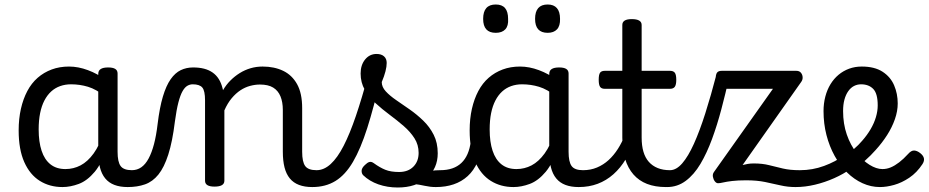

<svg xmlns="http://www.w3.org/2000/svg" viewBox="-20 -815 4130 854"><path d="M258 17Q201 17 157 -10.5Q113 -38 88 -94Q63 -150 63 -235Q63 -287 73 -331Q83 -375 101.5 -410Q120 -445 147.5 -469Q175 -493 210 -506Q245 -519 287 -519Q328 -519 371 -503Q414 -487 448 -461V-386Q408 -418 371.5 -429Q335 -440 296 -440Q270 -440 247.5 -432Q225 -424 207.5 -408Q190 -392 177.5 -368Q165 -344 158.5 -312Q152 -280 152 -239Q152 -184 165 -144.5Q178 -105 204.5 -84Q231 -63 271 -63Q307 -63 338.5 -79.5Q370 -96 396.5 -132.5Q423 -169 442 -229L458 -168Q435 -91 401.5 -51Q368 -11 330.5 3Q293 17 258 17ZM548 17Q514 17 489 7.5Q464 -2 448 -21.5Q432 -41 424.5 -70.5Q417 -100 417 -140V-486Q417 -501 428 -508Q439 -515 461 -515Q482 -515 492.5 -508.5Q503 -502 503 -488V-140Q503 -95 516.5 -76.5Q530 -58 567 -58Q576 -58 580.5 -46.5Q585 -35 583.5 -20.5Q582 -6 573.5 5.5Q565 17 548 17Z M548 17Q539 17 535 5.5Q531 -6 533 -20.5Q535 -35 543 -46.5Q551 -58 566 -58Q590 -58 608.5 -71Q627 -84 641 -110Q655 -136 665 -174Q675 -212 681 -263Q690 -337 704.5 -385.5Q719 -434 739 -462.5Q759 -491 784 -503Q809 -515 839 -515Q848 -515 852.5 -503.5Q857 -492 856.5 -477.5Q856 -463 851 -451.5Q846 -440 837 -440Q825 -440 813.5 -433.5Q802 -427 792 -409.5Q782 -392 773.5 -359.5Q765 -327 758 -275Q747 -185 728.5 -127.5Q710 -70 684.5 -38.5Q659 -7 625 5Q591 17 548 17Z M1369 17Q1335 17 1310 7.5Q1285 -2 1269 -21.5Q1253 -41 1245.5 -70.5Q1238 -100 1238 -140V-326Q1238 -361 1227.5 -386.5Q1217 -412 1195 -425.5Q1173 -439 1136 -439Q1115 -439 1092.5 -433Q1070 -427 1049.5 -413.5Q1029 -400 1010.5 -378Q992 -356 978 -324V-11Q978 2 967 8.5Q956 15 934 15Q913 15 902.5 8.5Q892 2 892 -11V-369Q892 -411 880 -425.5Q868 -440 837 -440Q822 -440 815 -451.5Q808 -463 808 -477.5Q808 -492 816 -503.5Q824 -515 839 -515Q866 -515 887.5 -509.5Q909 -504 925.5 -492.5Q942 -481 953 -463.5Q964 -446 970 -422L972 -414Q986 -438 1005 -457Q1024 -476 1046.5 -490Q1069 -504 1094.5 -511.5Q1120 -519 1148 -519Q1200 -519 1239.5 -500Q1279 -481 1301.5 -440.5Q1324 -400 1324 -334V-140Q1324 -95 1337.5 -76.5Q1351 -58 1388 -58Q1402 -58 1409 -46.5Q1416 -35 1414.5 -20.5Q1413 -6 1402 5.5Q1391 17 1369 17Z M1369 17Q1350 17 1343.5 5.5Q1337 -6 1341 -20.5Q1345 -35 1357 -46.5Q1369 -58 1388 -58Q1421 -58 1451 -85.5Q1481 -113 1508.5 -166.5Q1536 -220 1563 -299.5Q1590 -379 1618 -483Q1623 -498 1637.5 -499.5Q1652 -501 1664.5 -493Q1677 -485 1673 -469Q1643 -338 1613.5 -245.5Q1584 -153 1550 -95Q1516 -37 1472 -10Q1428 17 1369 17Z M1918 17Q1894 17 1869.5 11.5Q1845 6 1821.5 3.5Q1798 1 1773 12L1794 -16Q1829 -34 1853.5 -43Q1878 -52 1897.5 -55Q1917 -58 1937 -58Q1946 -58 1948 -46.5Q1950 -35 1946 -20.5Q1942 -6 1934.5 5.5Q1927 17 1918 17ZM1749 19Q1703 19 1663 5Q1623 -9 1595 -36Q1588 -44 1588.5 -56Q1589 -68 1603 -81Q1614 -92 1623 -94.5Q1632 -97 1643 -89Q1669 -70 1693.5 -60Q1718 -50 1755 -50Q1795 -50 1818.5 -73.5Q1842 -97 1842 -135Q1842 -171 1823.5 -200Q1805 -229 1775.5 -254.5Q1746 -280 1713 -304.5Q1680 -329 1650.5 -356Q1621 -383 1602.5 -415.5Q1584 -448 1584 -488Q1584 -526 1604 -550.5Q1624 -575 1655 -575Q1676 -575 1688 -564.5Q1700 -554 1700 -535Q1700 -519 1694.5 -497.5Q1689 -476 1678 -450Q1678 -428 1696 -408.5Q1714 -389 1742.5 -369.5Q1771 -350 1802.5 -328Q1834 -306 1862.5 -278.5Q1891 -251 1909 -215.5Q1927 -180 1927 -133Q1927 -66 1878.5 -23.5Q1830 19 1749 19Z M1919 17Q1905 17 1898.5 5.5Q1892 -6 1893.5 -20.5Q1895 -35 1906 -46.5Q1917 -58 1938 -58Q1968 -58 1991.5 -66Q2015 -74 2032 -90Q2049 -106 2059.5 -130Q2070 -154 2074 -186Q2076 -201 2089 -205.5Q2102 -210 2114.5 -205.5Q2127 -201 2125 -186Q2121 -133 2104 -94.5Q2087 -56 2060 -31.5Q2033 -7 1997.5 5Q1962 17 1919 17Z M2264 17Q2207 17 2163 -10.5Q2119 -38 2094 -94Q2069 -150 2069 -235Q2069 -287 2079 -331Q2089 -375 2107.5 -410Q2126 -445 2153.5 -469Q2181 -493 2216 -506Q2251 -519 2293 -519Q2334 -519 2377 -503Q2420 -487 2454 -461V-386Q2414 -418 2377.5 -429Q2341 -440 2302 -440Q2276 -440 2253.5 -432Q2231 -424 2213.5 -408Q2196 -392 2183.5 -368Q2171 -344 2164.5 -312Q2158 -280 2158 -239Q2158 -184 2171 -144.5Q2184 -105 2210.5 -84Q2237 -63 2277 -63Q2313 -63 2344.5 -79.5Q2376 -96 2402.5 -132.5Q2429 -169 2448 -229L2464 -168Q2441 -91 2407.5 -51Q2374 -11 2336.5 3Q2299 17 2264 17ZM2554 17Q2520 17 2495 7.5Q2470 -2 2454 -21.5Q2438 -41 2430.5 -70.5Q2423 -100 2423 -140V-486Q2423 -501 2434 -508Q2445 -515 2467 -515Q2488 -515 2498.5 -508.5Q2509 -502 2509 -488V-140Q2509 -95 2522.5 -76.5Q2536 -58 2573 -58Q2582 -58 2586.5 -46.5Q2591 -35 2589.5 -20.5Q2588 -6 2579.5 5.5Q2571 17 2554 17Z M2554 17Q2540 17 2533.5 5.5Q2527 -6 2528.5 -20.5Q2530 -35 2541 -46.5Q2552 -58 2573 -58Q2607 -58 2635.5 -70Q2664 -82 2687 -103Q2710 -124 2728.5 -153Q2747 -182 2760 -216Q2766 -231 2778 -229.5Q2790 -228 2798.5 -219Q2807 -210 2804 -199Q2788 -148 2764 -108Q2740 -68 2708.5 -40Q2677 -12 2638.5 2.5Q2600 17 2554 17Z M2185 -669Q2157 -669 2143 -684.5Q2129 -700 2129 -731Q2129 -763 2143 -779Q2157 -795 2185 -795Q2213 -795 2226.5 -779Q2240 -763 2240 -731Q2242 -700 2227.5 -684.5Q2213 -669 2185 -669ZM2416 -669Q2388 -669 2374 -684.5Q2360 -700 2360 -731Q2360 -763 2374 -779Q2388 -795 2416 -795Q2443 -795 2457 -779Q2471 -763 2471 -731Q2472 -700 2457.5 -684.5Q2443 -669 2416 -669Z M2942 17Q2894 17 2858 3Q2822 -11 2797.5 -39Q2773 -67 2760.5 -108Q2748 -149 2748 -203V-420H2670Q2655 -420 2649 -429Q2643 -438 2643 -460Q2643 -483 2649 -491.5Q2655 -500 2670 -500H2748V-704Q2748 -717 2758.5 -723.5Q2769 -730 2790 -730Q2812 -730 2823 -723.5Q2834 -717 2834 -704V-500H2960Q2975 -500 2981.5 -491.5Q2988 -483 2988 -460Q2988 -438 2981.5 -429Q2975 -420 2960 -420H2834V-203Q2834 -167 2842 -140Q2850 -113 2866 -95Q2882 -77 2905.5 -67.5Q2929 -58 2960 -58Q2974 -58 2981 -46.5Q2988 -35 2986.5 -20.5Q2985 -6 2974 5.5Q2963 17 2942 17Z M2947 17Q2933 17 2928 5.5Q2923 -6 2925.5 -20.5Q2928 -35 2937 -46.5Q2946 -58 2960 -58Q2988 -58 3014.5 -88.5Q3041 -119 3066.5 -175.5Q3092 -232 3117 -310.5Q3142 -389 3167 -485Q3169 -490 3178 -491.5Q3187 -493 3198.5 -491Q3210 -489 3217.5 -484Q3225 -479 3223 -470Q3207 -399 3188.5 -329Q3170 -259 3147 -196.5Q3124 -134 3095.5 -86Q3067 -38 3030 -10.5Q2993 17 2947 17Z M3518 17Q3484 17 3451.5 9.5Q3419 2 3383 -5.5Q3347 -13 3299 -13Q3262 -13 3237 -10Q3212 -7 3197 -3.5Q3182 0 3174 0Q3166 0 3159.5 -8.5Q3153 -17 3151 -28.5Q3149 -40 3155 -49L3418 -420H3190Q3175 -420 3169 -429Q3163 -438 3163 -460Q3163 -483 3169 -491.5Q3175 -500 3190 -500H3522Q3535 -500 3542 -492Q3549 -484 3550 -472.5Q3551 -461 3544 -451L3283 -81Q3295 -84 3306.5 -86Q3318 -88 3333 -88Q3371 -88 3400.5 -80.5Q3430 -73 3462 -65.5Q3494 -58 3537 -58Q3551 -58 3557.5 -49Q3564 -40 3564 -20Q3564 -1 3553 8Q3542 17 3518 17Z M3519 17Q3500 17 3493.5 5.5Q3487 -6 3491 -20.5Q3495 -35 3507 -46.5Q3519 -58 3538 -58Q3594 -58 3645.5 -77Q3697 -96 3734 -124Q3748 -133 3758 -128Q3768 -123 3773 -110.5Q3778 -98 3776.5 -84.5Q3775 -71 3764 -64Q3732 -41 3690.5 -22.5Q3649 -4 3605 6.5Q3561 17 3519 17Z M3735 -120Q3758 -135 3778.5 -152.5Q3799 -170 3815 -189Q3837 -214 3852.5 -240.5Q3868 -267 3876 -294Q3884 -321 3884 -346Q3884 -399 3864 -419.5Q3844 -440 3810 -440Q3793 -440 3778.5 -432.5Q3764 -425 3753 -409.5Q3742 -394 3736 -372Q3730 -350 3730 -321Q3730 -264 3746.5 -216.5Q3763 -169 3790 -135Q3817 -101 3847.5 -82Q3878 -63 3905 -63Q3924 -63 3942 -70.5Q3960 -78 3979.5 -93Q3999 -108 4019 -130Q4033 -146 4046 -145.5Q4059 -145 4073 -134Q4087 -123 4089.5 -111Q4092 -99 4083 -85Q4058 -47 4024.5 -24.5Q3991 -2 3957 7.5Q3923 17 3894 17Q3854 17 3816.5 0Q3779 -17 3747.5 -48Q3716 -79 3692.5 -121.5Q3669 -164 3656 -214.5Q3643 -265 3643 -321Q3643 -355 3651 -385.5Q3659 -416 3674 -440.5Q3689 -465 3710 -482.5Q3731 -500 3757 -509.5Q3783 -519 3813 -519Q3870 -519 3905.5 -496Q3941 -473 3957 -435.5Q3973 -398 3973 -355Q3973 -321 3960.5 -285Q3948 -249 3926 -214.5Q3904 -180 3875 -148Q3853 -123 3828 -101Q3803 -79 3774 -60Z"/></svg>

Font: Playwrite ES Deco
Style: Regular
Weight: 400
Designer: Veronika Burian, José Scaglione
Foundry: TypeTogether
Version: Version 1.002